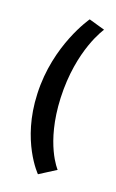

<svg xmlns="http://www.w3.org/2000/svg" viewBox="-53 -309 255 422"><g transform="rotate(10 74.5 -98.5)"><path d="M102 62C102 62 67 10 81 -95C96 -206 149 -259 149 -259L114 -276C114 -276 44 -207 29 -95C14 13 61 79 61 79Z"/></g></svg>

Font: Hussar Tani
Style: DwaKurs
Weight: 700
Foundry: Cannot Into Space Fonts
Version: Version 0.92